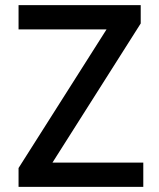

<svg xmlns="http://www.w3.org/2000/svg" viewBox="-20 -725 617 745"><path d="M52 0V-73L422 -656L434 -611H52V-705H526V-634L155 -49L143 -94H536V0Z"/></svg>

Font: Nunito Sans 7pt SemiCondensed SemiBold
Style: Regular
Weight: 600
Width: 4
Designer: Vernon Adams
Foundry: Vernon Adams
Version: Version 3.101;gftools[0.9.27]